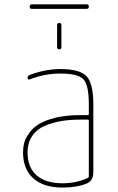

<svg xmlns="http://www.w3.org/2000/svg" viewBox="-20 -845 540 875"><path d="M384.8 -41V-294.9Q384.8 -299.8 379.9 -299.8H344.7Q298.8 -299.8 260.3 -293.5Q221.7 -287.1 185.1 -272Q148.4 -256.8 127 -225.6Q105.5 -194.3 105.5 -150.4Q105.5 -82 147 -45.9Q188.5 -9.8 264.6 -9.8Q329.1 -9.8 379.9 -34.2Q384.8 -36.1 384.8 -41ZM379.9 -320.3Q384.8 -320.3 384.8 -325.2V-370.1Q384.8 -457 360.4 -483.4Q335.9 -509.8 254.9 -509.8Q183.6 -509.8 116.2 -483.4Q112.3 -481.4 108.9 -483.4Q105.5 -485.4 105.5 -489.3Q105.5 -500 116.2 -503.9Q188.5 -530.3 254.9 -530.3Q343.8 -530.3 374.5 -497.6Q405.3 -464.8 405.3 -370.1V-58.6Q405.3 -20.5 373 -7.8Q329.1 9.8 264.6 9.8Q178.7 9.8 131.8 -32.2Q85 -74.2 85 -150.4Q85 -172.9 89.8 -192.4Q94.7 -211.9 111.3 -236.3Q127.9 -260.7 155.3 -278.3Q182.6 -295.9 231.4 -308.1Q280.3 -320.3 344.7 -320.3ZM125 -804.7Q115.2 -804.7 115.2 -814.9Q115.2 -825.2 125 -825.2H375Q384.8 -825.2 384.8 -814.9Q384.8 -804.7 375 -804.7ZM240.2 -730.5Q240.2 -740.2 250 -740.2Q259.8 -740.2 259.8 -730.5V-629.9Q259.8 -620.1 250 -620.1Q240.2 -620.1 240.2 -629.9Z"/></svg>

Font: Rounded Mgen+ 1mn thin
Style: Regular
Weight: 100
Designer: [Source Han Sans]
Ryoko NISHIZUKA  (kana & ideographs); Paul D. Hunt (Latin, Greek & Cyrillic); Wenlong ZHANG  (bopomofo
Version: Version 1.059.20150602